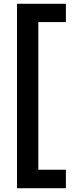

<svg xmlns="http://www.w3.org/2000/svg" viewBox="-20 -831 425 1017"><path d="M70 166V-811H329V-714H183V68H329V166Z"/></svg>

Font: Host Grotesk SemiBold
Style: Regular
Weight: 600
Designer: Doukan Karapınar
Foundry: Element Type
Version: Version 1.003